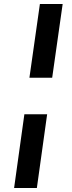

<svg xmlns="http://www.w3.org/2000/svg" viewBox="-20 -829 356 953"><path d="M291 -809 239 -443H126L178 -809ZM214 -262 163 104H50L101 -262Z"/></svg>

Font: Fira Sans Extra Condensed Medium
Style: Italic
Weight: 500
Width: 3
Italic angle: -8°
Designer: Carrois Corporate & Edenspiekermann AG
Foundry: Carrois Corporate GbR & Edenspiekermann AG
Version: Version 4.203